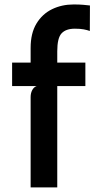

<svg xmlns="http://www.w3.org/2000/svg" viewBox="-20 -820 418 840"><path d="M114 0V-395.5Q114 -412.5 121 -425.8Q128 -439 140.5 -443.5H33V-546H114V-610.5Q114 -674.5 139.5 -716.8Q165 -759 207.8 -779.8Q250.5 -800.5 302 -800.5Q327.5 -800.5 344 -799Q360.5 -797.5 373.5 -796L373 -684.5Q362 -688.5 346.5 -691.5Q331 -694.5 307.5 -694.5Q268.5 -694.5 249.5 -674.2Q230.5 -654 230.5 -595.5V-546H353.5V-443.5H230.5V0Z"/></svg>

Font: Spline Sans Medium
Style: Regular
Weight: 500
Designer: Eben Sorkin, Mirko Velimirovic
Foundry: Sorkin Type
Version: Version 1.000; ttfautohint (v1.8.3)